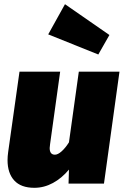

<svg xmlns="http://www.w3.org/2000/svg" viewBox="-20 -876 594 916"><path d="M16 -112Q16 -130 19 -151L73 -534H267L219 -189Q217 -175 217 -170Q217 -138 242 -138Q256 -138 274 -154Q292 -170 309 -197L356 -534H550L476 0H307L309 -67Q275 -26 232.5 -3Q190 20 144 20Q80 20 48 -15Q16 -50 16 -112ZM290 -856 502 -709 449 -616 210 -712Z"/></svg>

Font: Fira Sans Black
Style: Italic
Weight: 900
Italic angle: -8°
Designer: Carrois Corporate & Edenspiekermann AG
Foundry: Carrois Corporate GbR & Edenspiekermann AG
Version: Version 4.203